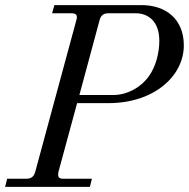

<svg xmlns="http://www.w3.org/2000/svg" viewBox="-30 -732 740 752"><path d="M-10 0H322L330 -32H218C201 -32 195 -37 199 -59L272 -328H394C576 -328 690 -436 690 -554C690 -657 620 -712 524 -712H183L174 -680H250C271 -680 274 -670 269 -653L108 -59C103 -41 93 -32 74 -32H-2ZM281 -360 360 -653C365 -672 376 -680 394 -680H502C549 -680 594 -650 594 -572C594 -524 580 -470 552 -432C519 -387 466 -360 415 -360Z"/></svg>

Font: Old Standard
Style: Italic
Weight: 400
Italic angle: -15.2°
Designer: Alexey Kryukov <alexios@thessalonica.org.ru>
Version: Version 2.0